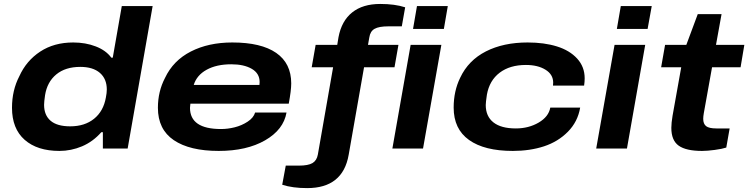

<svg xmlns="http://www.w3.org/2000/svg" viewBox="-20 -755 3804 976"><path d="M282.2 12.2Q169.4 12.2 105.2 -44.4Q41 -101.1 41 -207Q41 -295.9 78.1 -367.2Q113.8 -446.3 184.3 -492.7Q254.9 -539.1 352.1 -539.1Q415 -539.1 466.8 -519Q518.6 -499 545.9 -461.9H553.2L599.1 -724.1H755.9L628.9 0H502.9V-83H495.1Q452.6 -34.7 397 -11.2Q341.3 12.2 282.2 12.2ZM336.9 -112.8Q410.6 -112.8 458.3 -151.4Q505.9 -189.9 518.1 -258.8Q522.9 -282.7 522.9 -299.8Q522.9 -354 487.8 -384.5Q452.6 -415 388.2 -415Q312.5 -415 266.1 -376.7Q219.7 -338.4 209 -271Q204.1 -237.3 204.1 -222.2Q204.1 -169.4 237.3 -141.1Q270.5 -112.8 336.9 -112.8Z M1091.8 12.2Q944.3 12.2 863.5 -42.5Q782.7 -97.2 782.7 -207Q782.7 -290 818.8 -358.9Q860.4 -447.3 950.2 -493.2Q1040 -539.1 1160.6 -539.1Q1307.6 -539.1 1384 -486.1Q1460.4 -433.1 1460.4 -331.1Q1460.4 -295.4 1447.8 -228H947.8Q945.8 -214.4 945.8 -207Q945.8 -99.1 1103.5 -99.1Q1137.7 -99.1 1173.1 -107.9Q1208.5 -116.7 1238.8 -136.5Q1269 -156.2 1276.9 -183.1H1436.5Q1421.4 -95.7 1327.6 -41.7Q1233.9 12.2 1091.8 12.2ZM964.8 -323.2H1298.8Q1299.8 -328.1 1299.8 -337.9Q1299.8 -381.8 1260 -405Q1220.2 -428.2 1155.8 -428.2Q1080.6 -428.2 1030.3 -400.4Q980 -372.6 964.8 -323.2Z M1541.5 201.2Q1466.8 201.2 1414.6 184.1L1432.6 86.9H1499.5Q1546.4 86.9 1568.4 74Q1590.3 61 1595.7 30.8L1673.3 -413.1H1564.5L1584.5 -526.9H1694.3L1700.7 -565.9Q1716.3 -648.9 1770.3 -691.9Q1824.2 -734.9 1912.6 -734.9Q1987.3 -734.9 2039.6 -717.8L2022.5 -621.1H1954.6Q1906.2 -621.1 1884 -608.4Q1861.8 -595.7 1857.4 -564.9L1850.6 -526.9H2005.4L1985.4 -413.1H1830.6L1752.4 32.2Q1722.7 201.2 1541.5 201.2ZM2079.6 -607.9 2099.6 -724.1H2256.3L2236.3 -607.9ZM1974.6 0 2067.4 -526.9H2223.6L2130.4 0Z M2586.9 12.2Q2442.4 12.2 2364.3 -43.5Q2286.1 -99.1 2286.1 -208Q2286.1 -292 2319.3 -359.9Q2360.8 -448.2 2450 -493.7Q2539.1 -539.1 2662.1 -539.1Q2746.6 -539.1 2811 -519Q2875.5 -499 2913.8 -457.3Q2952.1 -415.5 2952.1 -356.9Q2952.1 -339.8 2949.2 -319.8H2791Q2792 -324.7 2792 -335Q2792 -376.5 2752.9 -400.6Q2713.9 -424.8 2653.3 -424.8Q2571.8 -424.8 2519.8 -385.3Q2467.8 -345.7 2455.1 -273.9Q2449.2 -233.9 2449.2 -221.2Q2449.2 -163.6 2488.3 -132.8Q2527.3 -102.1 2602.1 -102.1Q2667 -102.1 2718 -131.8Q2769 -161.6 2777.3 -208H2929.2Q2917 -136.2 2866.9 -85.4Q2816.9 -34.7 2745.4 -11.2Q2673.8 12.2 2586.9 12.2Z M3115.7 -607.9 3135.7 -724.1H3293L3272 -607.9ZM3010.7 0 3104 -526.9H3259.8L3167 0Z M3548.8 12.2Q3467.8 12.2 3430.2 -14.4Q3392.6 -41 3392.6 -105Q3392.6 -129.9 3398.9 -167L3442.9 -413.1H3340.8L3360.8 -526.9H3468.8L3526.9 -683.1H3647.9L3619.6 -526.9H3763.7L3744.6 -413.1H3599.6L3557.6 -179.2Q3554.7 -162.6 3554.7 -150.9Q3554.7 -125.5 3569.3 -113.8Q3584 -102.1 3621.6 -102.1H3689L3671.9 -4.9Q3651.4 2 3613.3 7.1Q3575.2 12.2 3548.8 12.2Z"/></svg>

Font: Archivo Expanded
Style: Bold Italic
Weight: 700
Width: 7
Italic angle: -10°
Designer: Hector Gatti
Foundry: Omnibus-Type
Version: Version 2.001